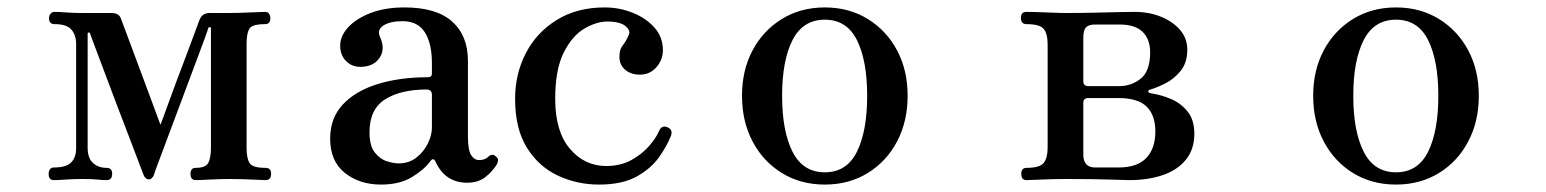

<svg xmlns="http://www.w3.org/2000/svg" viewBox="-20 -485 4164 517"><path d="M125 0Q111 0 111 -17Q111 -24 114.5 -29Q118 -34 125 -34Q158 -34 171.5 -47.5Q185 -61 185 -86V-367Q185 -390 172.5 -405Q160 -420 127 -420Q112 -420 112 -436Q112 -443 116 -448Q120 -453 127 -453Q138 -453 158 -451.5Q178 -450 203 -450H280Q301 -450 306 -434Q308 -429 318 -402Q328 -375 342 -337.5Q356 -300 370.5 -261Q385 -222 396.5 -191Q408 -160 412 -149Q417 -161 428 -192Q439 -223 453.5 -261.5Q468 -300 482 -337Q496 -374 505.5 -400Q515 -426 517 -431Q524 -450 545 -450H597Q622 -450 653 -451.5Q684 -453 694 -453Q701 -453 704.5 -448Q708 -443 708 -436Q708 -420 694 -420Q658 -420 651 -407Q644 -394 644 -367V-86Q644 -59 652 -46Q660 -33 695 -33Q710 -33 710 -17Q710 0 695 0Q688 0 671 -1Q654 -2 634 -2.5Q614 -3 597 -3Q572 -3 545 -1.5Q518 0 507 0Q493 0 493 -17Q493 -33 507 -33Q533 -33 540.5 -46Q548 -59 548 -88V-408Q548 -412 545 -412Q542 -412 541 -410Q541 -408 530.5 -379.5Q520 -351 503.5 -307Q487 -263 468.5 -213.5Q450 -164 433.5 -120Q417 -76 406 -46.5Q395 -17 394 -13Q389 -2 381 -2Q372 -2 367 -13Q366 -15 355.5 -43Q345 -71 328.5 -114Q312 -157 293.5 -205.5Q275 -254 259 -297Q243 -340 232.5 -367.5Q222 -395 222 -396Q221 -398 218.5 -397.5Q216 -397 216 -394V-87Q216 -59 230.5 -46Q245 -33 267 -33Q282 -33 282 -17Q282 0 267 0Q257 0 242.5 -1.5Q228 -3 203 -3Q178 -3 157 -1.5Q136 0 125 0Z M1006 12Q948 12 908.5 -19.5Q869 -51 869 -112Q869 -167 903 -203.5Q937 -240 996.5 -258.5Q1056 -277 1132 -277Q1143 -277 1143 -287V-315Q1143 -368 1124 -398Q1105 -428 1064 -428Q1030 -428 1012 -416Q994 -404 1004 -384Q1018 -352 1001.5 -328.5Q985 -305 950 -305Q927 -305 911.5 -321Q896 -337 896 -362Q896 -388 917.5 -411.5Q939 -435 978 -450Q1017 -465 1069 -465Q1155 -465 1197.5 -427Q1240 -389 1240 -321V-118Q1240 -81 1248.5 -67.5Q1257 -54 1270 -54Q1279 -54 1285 -56.5Q1291 -59 1295 -63Q1306 -74 1317 -62Q1322 -58 1321 -52Q1320 -46 1317 -41Q1305 -22 1286 -7.5Q1267 7 1238 7Q1179 7 1153 -49Q1147 -63 1138 -50Q1122 -28 1089 -8Q1056 12 1006 12ZM1053 -45Q1081 -45 1101 -60.5Q1121 -76 1132 -98.5Q1143 -121 1143 -141V-229Q1143 -244 1129 -244Q1059 -244 1017 -217.5Q975 -191 975 -129Q975 -92 989.5 -74Q1004 -56 1022.5 -50.5Q1041 -45 1053 -45Z M1593 12Q1534 12 1482.5 -12Q1431 -36 1399 -87Q1367 -138 1367 -219Q1367 -286 1396 -342Q1425 -398 1479.5 -431.5Q1534 -465 1608 -465Q1648 -465 1684 -450.5Q1720 -436 1742.5 -410.5Q1765 -385 1765 -350Q1765 -324 1747.5 -304Q1730 -284 1703 -284Q1678 -284 1662.5 -298Q1647 -312 1648 -334Q1648 -352 1657 -363Q1666 -374 1673 -391Q1679 -402 1664.5 -414.5Q1650 -427 1615 -427Q1586 -427 1553.5 -408Q1521 -389 1498 -343.5Q1475 -298 1475 -219Q1475 -131 1514.5 -84.5Q1554 -38 1612 -38Q1651 -38 1680 -54Q1709 -70 1728 -92Q1747 -114 1755 -133Q1762 -149 1778 -142Q1792 -136 1787 -120Q1777 -94 1755.5 -63Q1734 -32 1695 -10Q1656 12 1593 12Z M2201 12Q2136 12 2085.5 -19Q2035 -50 2006.5 -104Q1978 -158 1978 -227Q1978 -296 2006.5 -349.5Q2035 -403 2085.5 -434Q2136 -465 2201 -465Q2266 -465 2316.5 -434Q2367 -403 2395.5 -349.5Q2424 -296 2424 -227Q2424 -158 2395.5 -104Q2367 -50 2316.5 -19Q2266 12 2201 12ZM2201 -21Q2260 -21 2287.5 -76.5Q2315 -132 2315 -227Q2315 -322 2287.5 -377Q2260 -432 2201 -432Q2142 -432 2114 -377Q2086 -322 2086 -227Q2086 -132 2114 -76.5Q2142 -21 2201 -21Z M2744 0Q2730 0 2730 -17Q2730 -33 2744 -33Q2780 -33 2790.5 -46.5Q2801 -60 2801 -88V-365Q2801 -394 2790.5 -407Q2780 -420 2744 -420Q2729 -420 2729 -437Q2729 -453 2744 -453Q2752 -453 2771 -452.5Q2790 -452 2812 -451Q2834 -450 2850 -450Q2894 -450 2932.5 -451Q2971 -452 2998.5 -452.5Q3026 -453 3035 -453Q3074 -453 3106 -440Q3138 -427 3157.5 -404.5Q3177 -382 3177 -351Q3177 -316 3159 -294Q3141 -272 3118 -260.5Q3095 -249 3078 -244Q3072 -243 3072 -239Q3072 -235 3078 -234Q3106 -230 3133 -218.5Q3160 -207 3178 -184.5Q3196 -162 3196 -125Q3196 -82 3172.5 -54Q3149 -26 3109.5 -13Q3070 0 3021 0Q3007 0 2967.5 -1.5Q2928 -3 2849 -3Q2833 -3 2811 -2.5Q2789 -2 2770.5 -1Q2752 0 2744 0ZM2929 -34H2992Q3042 -34 3066.5 -59.5Q3091 -85 3091 -131Q3091 -175 3067.5 -198Q3044 -221 2991 -221H2911Q2897 -221 2897 -208V-69Q2897 -34 2929 -34ZM2911 -253H2992Q3027 -253 3052 -273.5Q3077 -294 3077 -344Q3077 -379 3057 -399Q3037 -419 2994 -419H2929Q2911 -419 2904 -411Q2897 -403 2897 -383V-267Q2897 -253 2911 -253Z M3739 12Q3674 12 3623.5 -19Q3573 -50 3544.5 -104Q3516 -158 3516 -227Q3516 -296 3544.5 -349.5Q3573 -403 3623.5 -434Q3674 -465 3739 -465Q3804 -465 3854.5 -434Q3905 -403 3933.5 -349.5Q3962 -296 3962 -227Q3962 -158 3933.5 -104Q3905 -50 3854.5 -19Q3804 12 3739 12ZM3739 -21Q3798 -21 3825.5 -76.5Q3853 -132 3853 -227Q3853 -322 3825.5 -377Q3798 -432 3739 -432Q3680 -432 3652 -377Q3624 -322 3624 -227Q3624 -132 3652 -76.5Q3680 -21 3739 -21Z"/></svg>

Font: Zen Old Mincho SemiBold
Style: Regular
Weight: 600
Version: Version 1.500